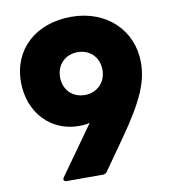

<svg xmlns="http://www.w3.org/2000/svg" viewBox="-83 -820 796 892"><g transform="rotate(-10 314.5 -374.0)"><path d="M331 0C339 0 346 -4 350 -10L455 -159C560 -309 595 -394 595 -483C595 -634 480 -748 312 -748C144 -748 30 -643 30 -490C30 -345 128 -242 261 -242C279 -242 296 -244 312 -248L149 -19C142 -9 147 0 160 0ZM313 -379C255 -379 213 -420 213 -480C213 -540 255 -581 313 -581C371 -581 413 -540 413 -480C413 -420 369 -379 313 -379Z"/></g></svg>

Font: LINE Seed Sans TH ExtraBold
Style: Regular
Weight: 800
Designer: Dalton Maag Ltd | Thai characters by Cadson Demak Co.,Ltd.
Foundry: Dalton Maag Ltd
Version: Version 1.003